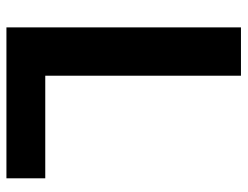

<svg xmlns="http://www.w3.org/2000/svg" viewBox="-104 -646 751 582"><g transform="rotate(90 271.0 -355.5)"><path d="M210 -117.7H521V0H63.5V-710.9H210Z"/></g></svg>

Font: Robotiche
Style: Bold
Weight: 700
Designer: Google
Version: Version 2.001150; 2014